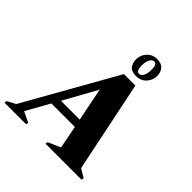

<svg xmlns="http://www.w3.org/2000/svg" viewBox="-273 -1051 1220 1220"><g transform="rotate(45 337.0 -441.0)"><path d="M-45 0 -42 -16 15 -47 364 -665H467L594 -50L651 -16L648 0H324L327 -16L411 -53L381 -207H170L82 -50L153 -16L149 0ZM201 -262H370L325 -486ZM426 -710Q387 -710 369.5 -731Q352 -752 352 -785Q352 -825 378.5 -853.5Q405 -882 447 -882Q485 -882 503.5 -861Q522 -840 522 -807Q522 -767 495.5 -738.5Q469 -710 426 -710ZM430 -734Q447 -734 458 -754Q469 -774 469 -809Q469 -858 444 -858Q427 -858 416 -838Q405 -818 405 -783Q405 -734 430 -734Z"/></g></svg>

Font: Spectral ExtraBold
Style: Italic
Weight: 800
Italic angle: -10°
Designer: Jean-Baptiste Levee
Foundry: Production Type
Version: Version 2.001